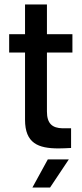

<svg xmlns="http://www.w3.org/2000/svg" viewBox="-20 -662 365 859"><path d="M242 2C260 2 278 1 298 0V-88H260C214 -89 190 -109 190 -163V-427H304V-509H190V-642H92V-509H21V-427H92V-126C92 -21 151 2 242 2ZM125 177H204L288 51H194Z"/></svg>

Font: Vanilla Cream DemiBold
Style: Regular
Weight: 600
Designer: Jeremy Tribby, Jinavaṁso
Foundry: Tribby Type
Version: Version 1.422;Glyphs 3.1.2 (3151)